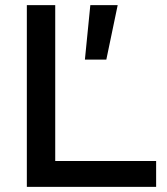

<svg xmlns="http://www.w3.org/2000/svg" viewBox="-20 -724 647 744"><path d="M436 -704 392 -493H309L330 -704ZM194 -100H585V0H84V-704H194Z"/></svg>

Font: Prodigy Sans Medium
Style: Regular
Weight: 500
Designer: Wei Huang
Foundry: Wei Huang
Version: Version 1.003; ttfautohint (v1.8.3)